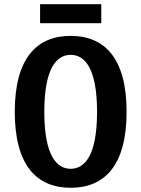

<svg xmlns="http://www.w3.org/2000/svg" viewBox="-20 -880 670 910"><path d="M440 -350C440 -140 380 -80 315 -80C250 -80 190 -140 190 -350C190 -560 250 -620 315 -620C380 -620 440 -560 440 -350ZM580 -350C580 -605 475 -710 315 -710C155 -710 50 -605 50 -350C50 -95 155 10 315 10C475 10 580 -95 580 -350ZM170 -860V-770H460V-860Z"/></svg>

Font: Scada
Style: Bold
Weight: 700
Designer: Jovanny Lemonad
Foundry: Jovanny Lemonad
Version: Version 3.005